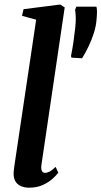

<svg xmlns="http://www.w3.org/2000/svg" viewBox="-20 -838 458 868"><path d="M167 -90.5Q165 -73.5 169.5 -65Q174 -56.5 183.5 -56.5Q192.5 -56.5 203.5 -62Q214.5 -67.5 231.5 -83.5L243.5 -57.5Q235 -45.5 217.5 -29.8Q200 -14 173.5 -1.8Q147 10.5 111 10.5Q92.5 10.5 76.5 4.2Q60.5 -2 51 -16.2Q41.5 -30.5 41.5 -53.5Q41.5 -58 42.2 -65.2Q43 -72.5 44 -80.5Q45 -88.5 46 -95L143.5 -749L79.5 -766.5L86.5 -796.5L252 -817.5L272.5 -804.5ZM351 -574.5 303 -577.5 301 -585Q307 -614 311.5 -644.8Q316 -675.5 320 -711Q323 -738 322.5 -758.5Q322 -779 319.5 -793.5L325 -808H416Q418.5 -797.5 418.5 -785.2Q418.5 -773 416.5 -750.5Q414.5 -721 404.8 -690Q395 -659 381 -629.5Q367 -600 351 -574.5Z"/></svg>

Font: Merriweather 60pt SemiBold
Style: Italic
Weight: 600
Italic angle: -7.8°
Version: Version 2.101